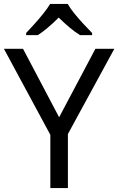

<svg xmlns="http://www.w3.org/2000/svg" viewBox="-20 -964 606 984"><path d="M283 -363 469 -714H566L328 -277V0H238V-273L0 -714H98ZM327 -944Q339 -922 361.5 -894.5Q384 -867 408.5 -840.5Q433 -814 452 -795V-784H390Q364 -800 336 -823.5Q308 -847 281 -874Q254 -847 227 -824Q200 -801 174 -784H114V-795Q133 -815 156.5 -841Q180 -867 202 -894.5Q224 -922 237 -944Z"/></svg>

Font: Noto Sans Sharada
Style: Regular
Weight: 400
Designer: Monotype Design Team
Foundry: Monotype Imaging Inc.
Version: Version 2.006; ttfautohint (v1.8.4.7-5d5b)